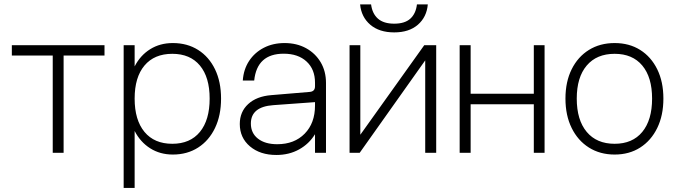

<svg xmlns="http://www.w3.org/2000/svg" viewBox="-20 -710 3144 892"><path d="M465.5 -500V-452H275.5V0H225V-452H35V-500Z M554.5 -500H605.5V-401.5Q632 -453 677.8 -481.5Q723.5 -510 783 -510Q850 -510 900.5 -478Q951 -446 979 -388Q1007 -330 1007 -252Q1007 -174 979 -115.5Q951 -57 900.5 -24.5Q850 8 783 8Q723.5 8 677.8 -21Q632 -50 605.5 -101.5V163H554.5ZM954 -252Q954 -351 908.8 -405.5Q863.5 -460 780.5 -460Q697 -460 651.2 -405.5Q605.5 -351 605.5 -252Q605.5 -152.5 651.2 -97.2Q697 -42 780.5 -42Q863.5 -42 908.8 -97.2Q954 -152.5 954 -252Z M1494.5 -325V0H1443.5V-86.5Q1416 -41.5 1369.5 -15.8Q1323 10 1264 10Q1188.5 10 1141.2 -30Q1094 -70 1094 -134Q1094 -190.5 1133 -226.5Q1172 -262.5 1240 -268L1419 -283Q1443.5 -285 1443.5 -309V-326Q1443.5 -388 1404.2 -424.2Q1365 -460.5 1298 -460.5Q1174 -460.5 1161 -336H1108Q1111.5 -387.5 1137.2 -426.8Q1163 -466 1205.5 -488Q1248 -510 1302 -510Q1358.5 -510 1401.8 -486.2Q1445 -462.5 1469.8 -420.8Q1494.5 -379 1494.5 -325ZM1145.5 -136Q1145.5 -91.5 1178.5 -65.8Q1211.5 -40 1268 -40Q1347.5 -40 1395.5 -89Q1443.5 -138 1443.5 -219.5V-235.5L1250 -221.5Q1145.5 -214 1145.5 -136Z M1967.5 -689.5Q1962.5 -631 1921.5 -595.2Q1880.5 -559.5 1811.5 -559.5Q1742 -559.5 1700.2 -595.2Q1658.5 -631 1653 -689.5H1704Q1709.5 -646.5 1736 -623.2Q1762.5 -600 1811.5 -600Q1860.5 -600 1886.2 -623.2Q1912 -646.5 1917 -689.5ZM1654 -500V-84L1951 -500H2006.5V0H1955.5V-429.5L1651 0H1604V-500Z M2115.5 -500H2166.5V-274.5H2460V-500H2510V0H2460V-225.5H2166.5V0H2115.5Z M2607 -252Q2607 -330 2635.8 -388Q2664.5 -446 2716 -478Q2767.5 -510 2835.5 -510Q2903.5 -510 2954.2 -478Q3005 -446 3033.5 -388Q3062 -330 3062 -252Q3062 -174 3033.5 -115.5Q3005 -57 2954.2 -24.5Q2903.5 8 2835.5 8Q2767.5 8 2716 -24.5Q2664.5 -57 2635.8 -115.5Q2607 -174 2607 -252ZM3009.5 -252Q3009.5 -351 2964 -405.5Q2918.5 -460 2835.5 -460Q2752 -460 2705.8 -405.5Q2659.5 -351 2659.5 -252Q2659.5 -152.5 2705.8 -97.2Q2752 -42 2835.5 -42Q2918.5 -42 2964 -97.2Q3009.5 -152.5 3009.5 -252Z"/></svg>

Font: Overused Grotesk Light
Style: Regular
Weight: 300
Version: Version 0.004